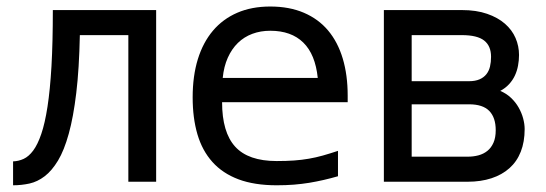

<svg xmlns="http://www.w3.org/2000/svg" viewBox="-20 -549 1649 580"><path d="M139.6 -518.6H451.7V0H367.7V-442.9H221.2Q219.2 -341.3 210.4 -268.3Q201.7 -195.3 187.7 -145Q173.8 -94.7 155.3 -64Q136.7 -33.2 115 -16.6Q93.3 0 69.1 5.4Q44.9 10.7 19.5 10.7V-61.5Q36.1 -62 51.5 -69.1Q66.9 -76.2 80.3 -94.2Q93.8 -112.3 104.7 -144.3Q115.7 -176.3 123.5 -226.8Q131.3 -277.3 135.5 -349.1Q139.6 -420.9 139.6 -518.6Z M1001 -16.6Q979 -10.3 957.8 -5.4Q936.5 -0.5 914.3 3.2Q892.1 6.8 867.9 8.8Q843.8 10.7 815.9 10.7Q748.5 10.7 700.4 -7.3Q652.3 -25.4 621.6 -59.8Q590.8 -94.2 576.4 -143.3Q562 -192.4 562 -254.9Q562 -319.3 577.6 -370.1Q593.3 -420.9 623.3 -456.3Q653.3 -491.7 696.8 -510.5Q740.2 -529.3 796.4 -529.3Q854 -529.3 897.9 -510.5Q941.9 -491.7 971.2 -456.8Q1000.5 -421.9 1015.4 -372.1Q1030.3 -322.3 1030.3 -260.3V-240.2H650.9Q650.9 -149.4 690.4 -106Q730 -62.5 815.9 -62.5Q845.2 -62.5 868.7 -64.2Q892.1 -65.9 913.1 -69.6Q934.1 -73.2 955.1 -79.1Q976.1 -85 1001 -93.3ZM939.9 -313.5Q932.6 -384.8 896.2 -420.4Q859.9 -456.1 796.4 -456.1Q767.1 -456.1 742.2 -446.8Q717.3 -437.5 698.7 -419.4Q680.2 -401.4 668.2 -374.8Q656.2 -348.1 652.8 -313.5Z M1139.6 0V-518.6H1375Q1418.9 -518.6 1451.4 -507.3Q1483.9 -496.1 1505.4 -477.3Q1526.9 -458.5 1537.4 -434.1Q1547.9 -409.7 1547.9 -382.8Q1547.9 -366.7 1544.9 -350.8Q1542 -335 1535.4 -320.8Q1528.8 -306.6 1517.8 -294.7Q1506.8 -282.7 1491.2 -274.4Q1509.8 -266.6 1523.7 -253.4Q1537.6 -240.2 1546.6 -224.4Q1555.7 -208.5 1560.3 -191.4Q1564.9 -174.3 1564.9 -159.2Q1564.9 -120.6 1553.2 -90.8Q1541.5 -61 1519 -41Q1496.6 -21 1464.6 -10.5Q1432.6 0 1392.6 0ZM1392.6 -75.7Q1410.2 -75.7 1425.5 -79.8Q1440.9 -84 1452.4 -93.3Q1463.9 -102.5 1470.7 -117.9Q1477.5 -133.3 1477.5 -155.8Q1477.5 -193.8 1458 -213.9Q1438.5 -233.9 1397 -233.9H1223.6V-75.7ZM1396.5 -303.7Q1415.5 -303.7 1428.5 -309.3Q1441.4 -314.9 1449.2 -324.7Q1457 -334.5 1460.2 -347.9Q1463.4 -361.3 1463.4 -377.4Q1463.4 -410.2 1442.6 -426.5Q1421.9 -442.9 1375 -442.9H1223.6V-303.7Z"/></svg>

Font: Arian AMU
Style: Regular
Weight: 400
Designer: Ruben Hakobyan (Tarumian)
Foundry: Ruben Hakobyan (Tarumian)
Version: Version 4.003